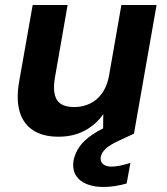

<svg xmlns="http://www.w3.org/2000/svg" viewBox="-20 -532 665 764"><path d="M213 12Q150 12 111 -14Q72 -40 58 -88.5Q44 -137 56 -206L110 -512H249L198 -220Q189 -163 206.5 -134.5Q224 -106 276 -106Q309 -106 337.5 -119.5Q366 -133 385.5 -160Q405 -187 413 -226L463 -512H603L513 0H390L391 -78Q363 -37 317.5 -12.5Q272 12 213 12ZM392 212Q354 212 325 200.5Q296 189 281.5 165Q267 141 273 105Q279 77 296.5 51.5Q314 26 350 2Q386 -22 446 -46L494 -65L513 0L459 25Q419 43 401.5 59Q384 75 381 92Q378 110 389.5 120.5Q401 131 424 131Q439 131 458.5 127Q478 123 499 116L484 198Q464 204 440 208Q416 212 392 212Z"/></svg>

Font: DM Sans 12pt ExtraBold
Style: Italic
Weight: 800
Italic angle: -10°
Version: Version 4.004;gftools[0.9.30]